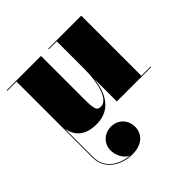

<svg xmlns="http://www.w3.org/2000/svg" viewBox="-187 -614 1029 1029"><g transform="rotate(-45 327.5 -100.0)"><path d="M267.5 73C214.5 73 176 113 176 161C176 201 198.5 242 229 254.5C151 248 85 203 85 121V-92C97.5 -31 137 10 223 10C335 10 374 -79 385.5 -167V0H645.5V-4.5H575.5V-460H325.5V-455.5H385.5V-237C385.5 -145 360.5 -40.5 306.5 -40.5C278.5 -40.5 270.5 -50.5 270.5 -134.5V-460H10.5V-455.5H80.5V121C80.5 211 160 260 245.5 260C318.5 260 359 219 359 165C359 112 320.5 73 267.5 73Z"/></g></svg>

Font: Bodoni* 36pt Fatface
Style: Regular
Weight: 900
Version: Version 2.3